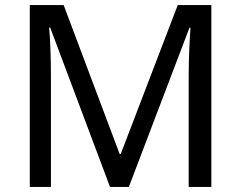

<svg xmlns="http://www.w3.org/2000/svg" viewBox="-20 -734 947 754"><path d="M412 0H486L724 -625H728C725 -582 721 -508 721 -439V0H810V-714H678L454 -129H450L230 -714H97V0H180V-433C180 -509 177 -585 173 -626H177Z"/></svg>

Font: Noto Sans Elbasan
Style: Regular
Weight: 400
Designer: Monotype Design Team
Foundry: Monotype Imaging Inc.
Version: Version 2.004